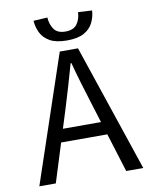

<svg xmlns="http://www.w3.org/2000/svg" viewBox="-91 -906 783 975"><g transform="rotate(-10 300.0 -418.5)"><path d="M32 0 253 -656H347L568 0H480L366 -367Q349 -422 332.5 -476.5Q316 -531 301 -588H297Q281 -531 265 -476.5Q249 -422 232 -367L117 0ZM148 -200V-267H449V-200ZM300 -705Q244 -705 212 -723Q180 -741 165.5 -770.5Q151 -800 149 -833L221 -837Q223 -802 240.5 -776.5Q258 -751 300 -751Q342 -751 360 -776.5Q378 -802 379 -837L451 -833Q449 -800 434.5 -770.5Q420 -741 388 -723Q356 -705 300 -705Z"/></g></svg>

Font: Source Code Pro
Style: Regular
Weight: 400
Monospace: yes
Designer: Paul D. Hunt, Teo Tuominen
Foundry: Adobe Systems Incorporated
Version: Version 1.018;hotconv 1.0.116;makeotfexe 2.5.65601